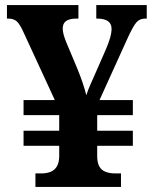

<svg xmlns="http://www.w3.org/2000/svg" viewBox="-20 -734 605 754"><path d="M119.1 0V-53H142.1Q164.1 -53 179.5 -59.6Q194.9 -66.1 203.5 -80.9Q212.1 -95.7 212.5 -118.9V-161.3H72.5V-220.5H212.5V-281.8H72.5V-341H195.3L72 -608Q58.6 -638.1 46.4 -649.6Q34.1 -661 12.1 -661H7.3V-714H288V-661H281Q252.8 -661 239.6 -651.5Q226.3 -642 226.3 -622Q226.3 -610 230.6 -595.3Q234.9 -580.6 242.3 -563L282.2 -468Q295.1 -437 304.6 -408.6Q314.1 -380.1 318.9 -360.1Q321.9 -369.5 326.4 -381.2Q330.9 -392.9 337.1 -406.6Q343.2 -420.2 349.2 -433.8L395.8 -540.1Q406.1 -563.8 412.1 -584.6Q418.1 -605.3 418.1 -621Q418.1 -641 403.8 -651Q389.5 -661 361.1 -661H358.1V-714H556.3V-661H550.2Q528.1 -661 515.1 -645.5Q502 -630 480.6 -583L370.8 -341H501.7V-281.8H361.7V-220.5H501.7V-161.3H361.7V-121Q361.7 -95.8 369.8 -80.8Q377.9 -65.9 394 -59.5Q410.1 -53 432.1 -53H455.1V0Z"/></svg>

Font: Noto Serif Lao
Style: Regular
Weight: 400
Designer: Monotype Design Team
Foundry: Monotype Imaging Inc.
Version: Version 2.003